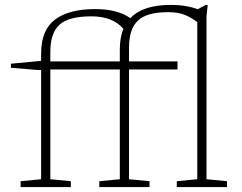

<svg xmlns="http://www.w3.org/2000/svg" viewBox="-20 -762 984 782"><path d="M268.5 0H64V-24L147.5 -32V-477L139 -476.5L24.5 -486V-502.5L146 -514H147.5V-544Q147.5 -639.5 204 -682.2Q260.5 -725 367.5 -725Q459 -725 511 -688Q537.5 -716 578.8 -729Q620 -742 673.5 -742Q710.5 -742 737.2 -737.2Q764 -732.5 786 -724.5L817.5 -742H826L821 -695.5V-32L904.5 -24V0H700V-24L783.5 -32V-671.5Q764.5 -687.5 736 -700Q707.5 -712.5 664.5 -712.5Q578 -712.5 541.8 -678.2Q505.5 -644 505.5 -568V-512H703V-479H505.5V-32L589 -24V0H384.5V-24L468 -32V-479H185V-32L268.5 -24ZM185 -551V-512H468V-561Q468 -609 482.5 -644.5Q461.5 -670 428 -682.8Q394.5 -695.5 353 -695.5Q259.5 -695.5 222.2 -661.2Q185 -627 185 -551Z"/></svg>

Font: Newsreader Caption ExtraLight
Style: Regular
Weight: 275
Designer: Hugues Gentile
Foundry: Production Type
Version: Version 1.001